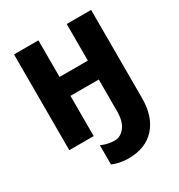

<svg xmlns="http://www.w3.org/2000/svg" viewBox="-217 -858 1155 1240"><g transform="rotate(-30 360.5 -238.0)"><path d="M648 -714V-55Q648 81 577.5 159.5Q507 238 378 238Q318 238 260 215V71Q307 93 360 93Q403 93 434.5 53Q466 13 466 -64V-300H255V0H73V-714H255V-441H466V-714Z"/></g></svg>

Font: Noto Sans Disp ExtBd
Style: Regular
Weight: 800
Designer: Monotype Design Team
Foundry: Monotype Imaging Inc.
Version: Version 2.000;GOOG;noto-source:20170915:90ef993387c0; ttfaut